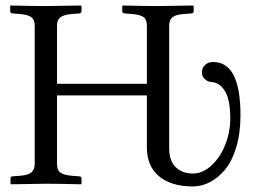

<svg xmlns="http://www.w3.org/2000/svg" viewBox="-20 -667 940 697"><path d="M513.2 -131.8V-320.8H187V-71.8Q187 -49.3 199.5 -40.3Q211.9 -31.2 242.2 -28.8L268.1 -26.9Q275.9 -25.9 275.9 -19V0L273.9 2Q188 0 147.9 0L20 2L18.1 0V-19Q18.1 -25.9 24.9 -26.9L51.8 -28.8Q82.5 -31.2 93.8 -41Q106 -50.8 106 -71.8V-574.2Q106 -595.7 93.5 -604.7Q81.1 -613.8 51.8 -616.2L24.9 -618.2Q17.1 -619.1 17.1 -626V-645L19 -647Q106 -645 145 -645L273.9 -647L275.9 -645V-626Q275.9 -619.1 268.1 -618.2L242.2 -616.2Q211.9 -613.8 199.5 -604.5Q187 -595.2 187 -574.2V-362.8H513.2V-574.2Q513.2 -596.2 501 -605Q488.8 -613.8 459 -616.2L433.1 -618.2Q423.8 -619.1 423.8 -626V-645L425.8 -647Q512.7 -645 551.8 -645L681.2 -647L683.1 -645V-626Q683.1 -619.1 674.8 -618.2L648.9 -616.2Q618.7 -614.3 606.4 -604.7Q594.2 -595.2 594.2 -574.2V-128.9Q594.2 -82.5 618.2 -59.8Q642.1 -37.1 680.2 -37.1Q716.3 -37.1 748 -66.7Q779.8 -96.2 797.9 -142.1Q815.9 -188 815.9 -236.8Q815.9 -302.7 798.3 -333.3Q780.8 -363.8 754.9 -368.2Q746.1 -369.1 738.3 -371.1Q730.5 -373 721.7 -381.8Q712.9 -390.6 712.9 -404.8Q712.9 -419.4 723.9 -430.7Q734.9 -441.9 753.9 -441.9Q853 -441.9 853 -249Q853 -183.1 837.4 -131.8Q821.8 -80.6 796.4 -50.5Q771 -20.5 741.2 -5.4Q711.4 9.8 680.2 9.8Q601.6 9.8 557.4 -27.1Q513.2 -64 513.2 -131.8Z"/></svg>

Font: Linux Libertine G
Style: Regular
Weight: 400
Designer: Philipp H. Poll
Foundry: Philipp H. Poll
Version: Version 4.7.5